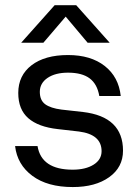

<svg xmlns="http://www.w3.org/2000/svg" viewBox="-20 -728 544 757"><path d="M195.5 -707.5H280.5L412.5 -559.5H325.5L239 -662.5L151 -559.5H63.5ZM291 -209.5 208 -219Q131 -227.5 91.5 -262Q52 -296.5 52 -361.5Q52 -430.5 104.5 -470.8Q157 -511 248 -511Q338 -511 393 -467.8Q448 -424.5 456 -349.5H371.5Q363.5 -396.5 333.5 -419Q303.5 -441.5 248 -441.5Q198 -441.5 167.5 -420.8Q137 -400 137 -366Q137 -332.5 158.2 -317Q179.5 -301.5 222 -296L307 -286.5Q465 -268 465 -134Q465 -68.5 410.5 -29.5Q356 9.5 267 9.5Q167 9.5 107.5 -34.8Q48 -79 39.5 -152H128Q143.5 -59 266.5 -59Q317.5 -59 349 -78.8Q380.5 -98.5 380.5 -132Q380.5 -198 291 -209.5Z"/></svg>

Font: Overused Grotesk
Style: Regular
Weight: 450
Version: Version 0.004